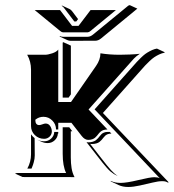

<svg xmlns="http://www.w3.org/2000/svg" viewBox="-20 -685 686 758"><path d="M39.1 0 47.1 -2H241Q227.5 -29.3 227.5 -78.1V-182.6H253.4L265.4 -166.7H259.5V-64Q259.5 -40.3 262.6 -21.2Q265.6 -2.2 274.2 14.2L69.1 13.9ZM87.4 -468.8H158.2Q168.9 -468.8 186.2 -474.5Q203.4 -480.2 210 -489.3V-282.2H260.3L359.1 -424.6Q376.5 -449.5 376.5 -474.6Q411.9 -468.8 452.6 -468.8Q467 -468.8 493 -469.8Q519 -470.9 532.2 -472.7Q526.4 -469.2 519.4 -463.6Q512.5 -458 508.8 -453.9L329.6 -252.7L404.3 -173.8Q395.3 -173.8 388.5 -171.5Q381.8 -169.2 377.6 -165.6Q373.3 -162.1 369.8 -157.7Q366.2 -153.3 362.7 -148.9Q359.1 -144.5 354.9 -141Q350.6 -137.5 343.9 -135.1Q337.2 -132.8 328.1 -132.8Q314.5 -132.8 302.5 -148.2L262 -200.2H210V-173.8H201.2Q201.2 -194.3 186.5 -209.1Q171.9 -223.9 151.4 -223.9Q133.3 -223.9 119.4 -212.2Q119.4 -191.4 134.5 -191.2Q139.6 -191.2 147.3 -194.2Q155 -197.3 160.2 -197.3Q171.6 -197.3 178.1 -187.3Q184.6 -177.2 184.6 -166.3Q184.6 -154.1 175.7 -145.5Q166.7 -137 154.3 -137Q132.8 -137 117.7 -151.6Q102.5 -166.3 102.5 -187.5V-410.2Q102.5 -441.9 87.4 -468.8ZM87.9 -19.5Q102.5 -45.9 102.5 -76.2V-154.8Q108.4 -146 116.7 -139.6L117.2 -71.3Q117.2 -64.7 116.2 -58Q115.2 -51.3 113.4 -44.9Q111.6 -38.6 110.4 -34.7Q109.1 -30.8 106.8 -25.3Q104.5 -19.8 104.5 -19.5ZM116.9 -645.3H217L264.6 -582.8H290Q337.4 -645 337.6 -645.3H437.7L337.2 -562.7Q330.6 -557.4 326.2 -557.4H228.5Q223.9 -557.4 217.5 -562.7ZM127.9 -132.8V-133.1Q140.4 -127.2 154.3 -127.2Q170.2 -127.2 181.8 -137.8Q193.4 -148.4 194.3 -164.1H210V-157.5H208.5Q207.5 -141.8 195.8 -131Q184.1 -120.1 168 -120.1Q155 -120.1 142.1 -126.2ZM215.3 -540.8 216.6 -542.5Q222.4 -539.8 228.5 -539.8H326.2Q337.2 -539.8 348.6 -549.6L486.6 -662.8L492.2 -664.8L522.2 -650.9L379.6 -533.7Q368.2 -524.2 356.4 -524.2L258.5 -523.9Q252 -523.9 245.6 -526.9ZM223.6 -661.6 224.9 -663.1 254.9 -649.2Q260 -646.7 264.4 -641.1L286.9 -611.3L288.3 -609.9L281.2 -600.3H273.4L232.7 -653.8Q228.5 -659.4 223.6 -661.6ZM227.5 -299.8V-516.6L229.5 -518.6L259.8 -504.9V-312.5L251 -299.8ZM321.5 -123.8Q324.7 -123 328.1 -123Q338.1 -123 345.8 -125.4Q353.5 -127.7 358.3 -131.2Q363 -134.8 366.9 -139.2Q370.8 -143.6 374.1 -147.9Q377.4 -152.3 381.2 -155.9Q385 -159.4 390.9 -161.7Q396.7 -164.1 404.3 -164.1H413.6L419.9 -157.5H418.5Q410.9 -157.5 405 -155.2Q399.2 -152.8 395.4 -149.3Q391.6 -145.8 388.3 -141.4Q385 -137 381.1 -132.6Q377.2 -128.2 372.4 -124.5Q367.7 -120.8 360 -118.7Q352.3 -116.5 342.3 -116.5Q340.3 -116.5 335.7 -117.2L380.4 -59.8Q404.5 -28.6 418 -13.7Q431.4 1.2 444.6 9.3Q437 6.6 429.7 2Q422.4 -2.7 416 -8.1Q409.7 -13.4 400.9 -23.4Q392.1 -33.4 385.3 -42Q378.4 -50.5 366.2 -66.4ZM353.5 -253.2 504.2 -422.6Q515.1 -435.1 520.4 -440.8Q525.6 -446.5 535.8 -456.4Q545.9 -466.3 553.2 -471.7Q560.5 -477.1 570.6 -482.5Q580.6 -488 590.8 -491.2L599.6 -493.2L629.9 -479V-477.1Q619.1 -475.1 608.3 -470Q597.4 -464.8 589.1 -459.2Q580.8 -453.6 570.3 -443.6Q559.8 -433.6 553.2 -426.6Q546.6 -419.7 535.9 -407.2L386.2 -239L645.5 34.2L643.6 36.1Q636.7 32.5 632.6 31.4Q628.4 30.3 619.1 30.3Q605.2 30.3 581.4 36Q557.6 41.7 531.5 47.5Q505.4 53.2 486.1 53.2Q464.1 53.2 447.8 45.4L417.5 31.2L417 29.1Q433.6 37.1 456.1 37.1Q479.7 37.1 526.2 25.9Q572.8 14.6 588.9 14.6Q602.8 14.6 610.8 18.6Z"/></svg>

Font: AgreloyS1
Style: Medium
Weight: 400
Designer: gluk
Foundry: gluk
Version: Version 0.27